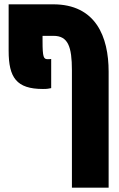

<svg xmlns="http://www.w3.org/2000/svg" viewBox="-20 -629 553 889"><path d="M179 -217C203 -217 204 -219 217 -221V-356C212 -355 208 -355 201 -355C182 -355 177 -363 177 -439V-463H228C295 -463 313 -413 313 -303V240H483V-297C483 -460 423 -609 226 -609H20V-394C20 -270 56 -217 179 -217Z"/></svg>

Font: Noto Sans Hebrew ExtraCondensed Black
Style: Regular
Weight: 900
Width: 2
Designer: Monotype Design Team
Foundry: Monotype Imaging Inc.
Version: Version 2.004